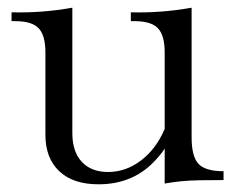

<svg xmlns="http://www.w3.org/2000/svg" viewBox="-20 -468 611 499"><path d="M236 11Q170 11 134 -23Q98 -57 98 -118V-332Q98 -376 80.5 -394.5Q63 -413 20 -413H10V-436Q51 -435 90 -438Q129 -441 168 -448V-122Q168 -74 192.5 -47.5Q217 -21 261 -21Q307 -21 346.5 -51Q386 -81 408 -133L432 -128Q422 -104 411 -86.5Q400 -69 387 -55Q329 11 236 11ZM408 9V-332Q408 -376 390.5 -394.5Q373 -413 330 -413H320V-436Q361 -435 400 -438Q439 -441 478 -448V-111Q478 -61 496 -42Q514 -23 561 -23V0Q523 0 497.5 0.5Q472 1 451.5 3Q431 5 408 9Z"/></svg>

Font: Baskervville SC
Style: Regular
Weight: 400
Designer: Alexis Faudot, Rémi Forte, Morgane Pierson, Rafael Ribas, Tanguy Vanlaeys, Rosalie Wagner, Thomas Huot-Marchand
Foundry: ANRT
Version: Version 1.100